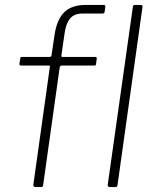

<svg xmlns="http://www.w3.org/2000/svg" viewBox="-20 -762 626 782"><path d="M369 -530Q371 -530 373 -528Q375 -526 374 -523L371 -500Q370 -495 365 -495H232Q225 -495 223 -487L156 -10Q155 -4 153.5 -2Q152 0 147 0H124Q120 0 117.5 -3Q115 -6 116 -11L183 -489Q185 -495 179 -495H65Q62 -495 60.5 -497Q59 -499 59 -502L63 -525Q63 -528 64 -529Q65 -530 68 -530H181Q185 -530 187.5 -532Q190 -534 190 -538L202 -619Q211 -681 241 -711.5Q271 -742 331 -742H403Q406 -742 408 -740Q410 -738 409 -734L406 -713Q405 -707 398 -707H318Q281 -707 264.5 -685.5Q248 -664 243 -626L230 -536Q229 -530 235 -530H369ZM459 -11Q458 -4 456.5 -2Q455 0 447 0H430Q423 0 420.5 -2.5Q418 -5 419 -11L521 -733Q522 -739 523.5 -740.5Q525 -742 530 -742H552Q563 -742 560 -731Z"/></svg>

Font: Libre Franklin Thin
Style: Italic
Weight: 100
Italic angle: -8°
Designer: Pablo Impallari, Rodrigo Fuenzalida, Nhung Nguyen
Foundry: Impallari Type
Version: Version 3.000